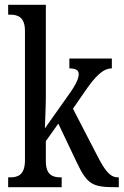

<svg xmlns="http://www.w3.org/2000/svg" viewBox="-20 -780 515 800"><path d="M14 0H237V-41H233C202 -41 171 -49 171 -108V-192L223 -265L300 -103C344 -11 365 0 463 0H475V-41H471C438 -41 416 -72 388 -126L284 -327L335 -401C376 -460 408 -495 446 -495V-536H269V-495C295 -495 308 -488 308 -471C308 -456 300 -432 266 -385L167 -245C167 -250 171 -340 171 -375V-760H14V-719H22C53 -719 84 -710 84 -651V-113C84 -50 54 -41 22 -41H14Z"/></svg>

Font: Noto Serif Tamil ExtraCondensed
Style: Italic
Weight: 400
Width: 2
Italic angle: -12°
Designer: Indian Type Foundry, Tom Grace, and the Monotype Design Team
Foundry: Monotype Imaging Inc.
Version: Version 2.003